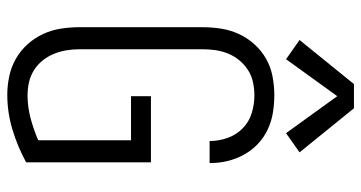

<svg xmlns="http://www.w3.org/2000/svg" viewBox="-258 -750 1015 540"><g transform="rotate(90 250.0 -479.5)"><path d="M246 8Q296 8 344 -6.5Q392 -21 436 -45V-396H250V-340H374V-79Q344 -66 312 -57.5Q280 -49 248 -49Q229 -49 211 -53Q193 -57 177 -67Q161 -77 149.5 -91.5Q138 -106 131 -123Q124 -140 121 -158.5Q118 -177 118 -195V-540Q118 -559 120.5 -577Q123 -595 130 -612.5Q137 -630 149 -644.5Q161 -659 176.5 -669Q192 -679 210.5 -683Q229 -687 247 -687Q273 -687 297.5 -679.5Q322 -672 340 -654.5Q358 -637 367 -612.5Q376 -588 376 -563Q376 -563 376 -562.5Q376 -562 376 -561H438Q438 -562 438 -562.5Q438 -563 438 -564Q438 -589 432 -613Q426 -637 414 -658.5Q402 -680 384 -697Q366 -714 343.5 -724.5Q321 -735 296.5 -739Q272 -743 247 -743Q221 -743 194.5 -738Q168 -733 145 -720Q122 -707 104 -687Q86 -667 75 -643Q64 -619 60 -593Q56 -567 56 -540V-195Q56 -169 60 -143Q64 -117 75 -93Q86 -69 104 -49Q122 -29 145 -16Q168 -3 194 2.5Q220 8 246 8ZM146 -776 250 -920 354 -776 408 -814 284 -967H216L92 -814Z"/></g></svg>

Font: Iosevka SS09 Light
Style: Regular
Weight: 300
Monospace: yes
Designer: Belleve Invis
Foundry: Belleve Invis
Version: Version 5.2.1; ttfautohint (v1.8.3)